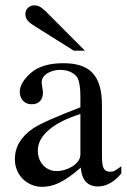

<svg xmlns="http://www.w3.org/2000/svg" viewBox="-20 -704 484 731"><path d="M303.2 -511.2H260.7L106.9 -607.9Q90.8 -618.2 83.7 -627.9Q76.7 -637.7 76.7 -650.9Q76.7 -665.5 86.9 -674.6Q97.2 -683.6 110.8 -683.6Q124 -683.6 134.8 -676.5Q145.5 -669.4 155.3 -659.7ZM286.1 -270Q206.1 -244.6 165 -208.5Q124 -172.4 124 -131.3Q124 -113.8 129.4 -99.4Q134.8 -85 144.3 -74.7Q153.8 -64.5 167 -58.6Q180.2 -52.7 195.3 -52.7Q210.9 -52.7 227.1 -57.6Q243.2 -62.5 256.3 -70.8Q269.5 -79.1 277.8 -90.8Q286.1 -102.5 286.1 -116.2ZM106.9 -215.8Q128.9 -230 174.3 -250Q219.7 -270 286.1 -295.4V-336.4Q286.1 -360.4 283.4 -378.2Q280.8 -396 276.4 -405.8Q267.6 -420.9 250.2 -429.4Q232.9 -438 208 -438Q183.6 -438 160.6 -425.3H161.1Q138.7 -412.1 138.7 -389.6Q138.7 -388.2 139.4 -382.8Q140.1 -377.4 141.1 -371.1Q142.1 -364.7 142.8 -359.1Q143.6 -353.5 143.6 -352.1Q143.6 -331.5 132.6 -319.3Q121.6 -307.1 100.6 -307.1Q89.4 -307.1 80.8 -311Q72.3 -314.9 66.7 -321.5Q61 -328.1 58.1 -336.7Q55.2 -345.2 55.2 -354Q55.2 -388.7 96.7 -425.8Q139.6 -463.4 221.2 -463.4Q258.3 -463.4 285.9 -454.6Q313.5 -445.8 331.8 -426.8Q350.1 -407.7 359.1 -377.2Q368.2 -346.7 368.2 -303.2V-107.9Q368.2 -75.2 375 -62.7Q381.8 -50.3 397.9 -50.3Q403.8 -50.3 407.5 -50.8Q411.1 -51.3 415.3 -53.2Q419.4 -55.2 425.3 -59.3Q431.2 -63.5 441.9 -70.8V-43.9Q422.9 -20 399.9 -7.1Q377 5.9 352.5 5.9Q335.9 5.9 324 0.2Q312 -5.4 304.4 -14.9Q296.9 -24.4 292.7 -37.6Q288.6 -50.8 287.6 -65.9Q264.2 -45.4 244.4 -31.5Q224.6 -17.6 207.3 -9Q189.9 -0.5 173.6 3.4Q157.2 7.3 140.1 7.3Q119.1 7.3 100.3 -0.5Q81.5 -8.3 67.4 -22.2Q53.2 -36.1 44.9 -55.4Q36.6 -74.7 36.6 -97.7Q36.6 -168.5 106.9 -215.8Z"/></svg>

Font: Dima Niloofar
Style: Regular
Weight: 400
Designer: R.Balvardi
Foundry: Dima Software Group
Version: Version 3.00;November 13, 2018;FontCreator 11.5.0.2427 64-bi